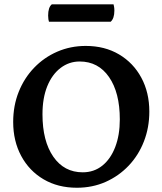

<svg xmlns="http://www.w3.org/2000/svg" viewBox="-20 -871 764 903"><path d="M341.5 12Q252.3 12 184.8 -27.8Q117.3 -67.6 79.7 -137.6Q42 -207.6 42 -297.5Q42 -374 68 -439Q93.9 -504 140.6 -552.5Q187.2 -601 249.4 -628Q311.7 -655 383.3 -655Q472.5 -655 539.8 -615.2Q607.1 -575.4 644.7 -505.6Q682.3 -435.9 682.3 -346.1Q682.3 -271.2 656.9 -206Q631.5 -140.7 585.2 -91.9Q538.8 -43.1 476.8 -15.5Q414.7 12 341.5 12ZM369.1 -60.6Q422.1 -60.6 461.3 -92Q500.4 -123.4 521.9 -179.5Q543.5 -235.5 543.5 -309.5Q543.5 -435.2 492.9 -508.5Q442.3 -581.8 354.6 -581.8Q304.9 -581.8 265 -551.5Q225.1 -521.2 202.4 -465.7Q179.8 -410.1 179.8 -333.5Q179.8 -207.8 230.6 -134.2Q281.5 -60.6 369.1 -60.6ZM500.5 -768.7H210.3Q208.8 -773.1 207.6 -780.4Q206.4 -787.7 206.4 -797.9Q206.4 -836.7 223.8 -850.7H514Q515.4 -846.4 516.6 -838.6Q517.9 -830.8 517.9 -821.1Q517.9 -784.4 500.5 -768.7Z"/></svg>

Font: Pitagon Serif
Style: Regular
Weight: 400
Designer: Travis Tran
Foundry: Pitagon
Version: Version 1.000;gftools[0.9.26]